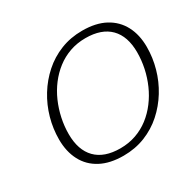

<svg xmlns="http://www.w3.org/2000/svg" viewBox="-154 -883 1092 1068"><g transform="rotate(-30 391.5 -349.0)"><path d="M144 -247Q144 -144 197.8 -89.2Q251.5 -34.5 354.5 -34.5Q408.5 -34.5 455.2 -51Q502 -67.5 540.5 -97.2Q579 -127 609 -166.8Q639 -206.5 659.5 -253Q680 -299.5 690.8 -350Q701.5 -400.5 701.5 -451Q701.5 -554 647.8 -608.5Q594 -663 491 -663Q437 -663 390.2 -646.5Q343.5 -630 305 -600.2Q266.5 -570.5 236.5 -531Q206.5 -491.5 186 -444.8Q165.5 -398 154.8 -347.8Q144 -297.5 144 -247ZM763 -450Q763 -381.5 744.2 -314.8Q725.5 -248 689.5 -189.5Q653.5 -131 603 -86Q552.5 -41 488.5 -15.5Q424.5 10 349.5 10Q262.5 10 203 -21.8Q143.5 -53.5 113 -111.8Q82.5 -170 82.5 -247.5Q82.5 -316.5 101.2 -383.2Q120 -450 156 -508.5Q192 -567 242.5 -612Q293 -657 357 -682.5Q421 -708 496 -708Q583.5 -708 642.8 -676Q702 -644 732.5 -586Q763 -528 763 -450Z"/></g></svg>

Font: Newsreader 9pt Light
Style: Italic
Weight: 300
Italic angle: -17°
Designer: Hugues Gentile
Foundry: Production Type
Version: Version 1.003